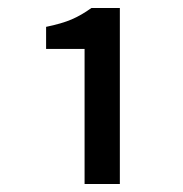

<svg xmlns="http://www.w3.org/2000/svg" viewBox="-20 -896 456 479"><path d="M191 -774H95V-829Q134 -837 158.5 -847.5Q183 -858 208 -876H279V-437H191Z"/></svg>

Font: Kinto Sans Med
Style: Regular
Weight: 500
Designer: Authors: Ryoko NISHIZUKA  (kana & ideographs); Paul D. Hunt (Latin, Greek & Cyrillic); Wenlong ZHANG  (bopomofo); Sandol
Foundry: Adobe Systems Incorporated, ookami Inc.
Version: Version 0.001